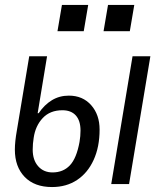

<svg xmlns="http://www.w3.org/2000/svg" viewBox="-20 -743 640 775"><path d="M40 -139Q40 -171 48 -216L98 -516H170L132 -286H136Q159 -320 189.5 -338.5Q220 -357 258 -357Q314 -357 348 -318.5Q382 -280 382 -220Q382 -150 358 -97.5Q334 -45 291 -16.5Q248 12 190 12Q119 12 79.5 -29Q40 -70 40 -139ZM301 -170Q305 -194 305 -216Q305 -256 286 -277Q267 -298 232 -298Q182 -298 152.5 -266.5Q123 -235 116 -187Q112 -163 112 -139Q112 -97 134 -72Q156 -47 192 -47Q235 -47 262 -75.5Q289 -104 301 -170ZM515 -516H587L501 0H429ZM336 -723 318 -617H212L230 -723ZM522 -723 504 -617H398L416 -723Z"/></svg>

Font: iA Writer Mono V
Style: Regular
Weight: 400
Italic angle: -9.5°
Designer: Mike Abbink, Paul van der Laan, Pieter van Rosmalen
Foundry: Bold Monday
Version: Version 2.000